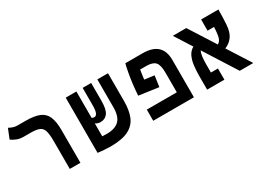

<svg xmlns="http://www.w3.org/2000/svg" viewBox="-26 -1184 2395 1764"><g transform="rotate(-30 1172.0 -301.5)"><path d="M467.8 -346.2V0H355V-294.9Q355 -365.7 344.2 -403.1Q333.5 -440.4 302 -454.1Q270.5 -467.8 208 -467.8H135.7Q96.7 -467.8 64.9 -480.5Q33.2 -493.2 10.7 -509.8L51.8 -611.8Q63 -604.5 87.4 -595.2Q111.8 -585.9 137.2 -585.9H225.1Q318.4 -585.9 371.1 -563.2Q423.8 -540.5 445.8 -488Q467.8 -435.5 467.8 -346.2Z M783.7 9.3Q753.9 9.3 715.3 6.3Q676.8 3.4 650.9 0V-0.5H649.9V-585.9H763.2V-306.2Q773.4 -298.8 789.6 -298.8Q807.6 -298.8 818.6 -321.8Q829.6 -344.7 829.6 -400.9V-585.9H919.9V-397Q919.9 -306.2 892.8 -268.6Q865.7 -231 816.9 -231Q799.8 -231 786.6 -235.6Q773.4 -240.2 763.2 -247.6V-110.4Q793.5 -108.9 810.1 -108.9Q898.9 -108.9 942.1 -151.1Q985.4 -193.4 985.4 -289.6V-585.9H1098.6V-289.1Q1098.6 -193.8 1071.3 -127.2Q1043.9 -60.5 975.6 -25.6Q907.2 9.3 783.7 9.3Z M1460 -355 1443.4 -239.3 1235.8 -268.6Q1239.3 -330.1 1246.8 -390.1Q1254.4 -450.2 1263.9 -501Q1273.4 -551.8 1282.2 -585.9H1465.3Q1671.9 -585.9 1671.9 -396.5V0H1240.2V-118.2H1558.6V-325.2Q1558.6 -408.2 1531.5 -438Q1504.4 -467.8 1437.5 -467.8H1371.1Q1367.7 -445.8 1364.3 -421.6Q1360.8 -397.5 1357.4 -369.1Z M2158.2 0 1940.9 -342.3Q1920.9 -305.2 1920.9 -205.6V-118.7H1995.1V0H1812V-139.2Q1812 -199.2 1818.4 -252Q1824.7 -304.7 1843.5 -344.5Q1862.3 -384.3 1900.4 -405.8L1786.1 -585.9H1928.7L2104.5 -310.1Q2128.4 -322.8 2138.9 -350.6Q2149.4 -378.4 2152.3 -424.3Q2152.8 -434.6 2153.6 -445.6Q2154.3 -456.5 2155.3 -467.3H2086.4V-585.9H2270Q2270 -547.4 2268.3 -504.4Q2266.6 -461.4 2264.6 -430.7Q2259.8 -349.6 2227.1 -305.9Q2194.3 -262.2 2146 -244.6L2301.8 0Z"/></g></svg>

Font: CaskaydiaCove NF SemiBold
Style: Regular
Weight: 600
Designer: Aaron Bell
Foundry: Saja Typeworks
Version: Version 2111.001; VTT 6.35;Nerd Fonts 3.2.1